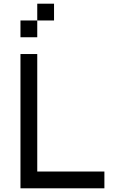

<svg xmlns="http://www.w3.org/2000/svg" viewBox="-20 -1020 676 1040"><path d="M90.9 -727.3V0H545.5V-90.9H181.8V-727.3ZM181.8 -1000V-909.1H272.7V-1000ZM90.9 -909.1V-818.2H181.8V-909.1Z"/></svg>

Font: Departure Mono
Style: Regular
Weight: 400
Monospace: yes
Designer: Helena Zhang
Version: Version 1.500;Glyphs 3.3.1 (3343)